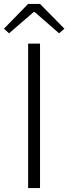

<svg xmlns="http://www.w3.org/2000/svg" viewBox="-36 -949 345 969"><path d="M106 0V-729H166V0ZM9.8 -780.8 -16.1 -804.2 106 -929.2H166L289.1 -804.2L262.2 -780.8L139.2 -888.2H133.8Z"/></svg>

Font: Source Han Sans CN Light
Style: Regular
Weight: 300
Designer: Ryoko NISHIZUKA  (kana, bopomofo & ideographs); Paul D. Hunt (Latin, Greek & Cyrillic); Sandoll Communications , Soo-you
Foundry: Adobe
Version: Version 2.000;hotconv 1.0.107;makeotfexe 2.5.65593